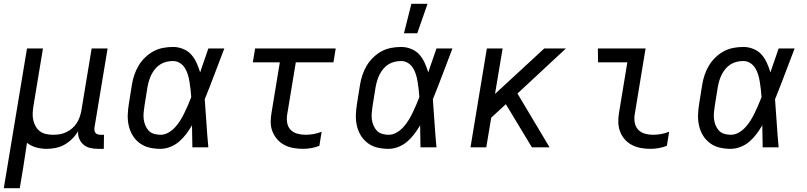

<svg xmlns="http://www.w3.org/2000/svg" viewBox="-24 -775 4244 1010"><path d="M-4 215 118 -520H202L152 -218Q149 -199 148 -180Q147 -161 151 -143.5Q155 -126 163.5 -110.5Q172 -95 186 -84.5Q200 -74 218 -70Q236 -66 255 -66Q272 -66 289 -68.5Q306 -71 323 -79Q340 -87 354.5 -99Q369 -111 379 -126.5Q389 -142 395 -159Q401 -176 404 -193L458 -520H542L473 -104Q472 -96 473 -88.5Q474 -81 478.5 -75.5Q483 -70 490.5 -68Q498 -66 506 -66H523L522 8H493Q471 8 451 3.5Q431 -1 416 -13.5Q401 -26 393 -45Q385 -64 387 -85Q374 -63 356 -45Q338 -27 316 -14.5Q294 -2 269.5 3Q245 8 222 8Q193 8 166 0.5Q139 -7 118 -24Q113 9 108 42Q103 75 98 107L80 215Z M820 8Q790 8 762 1.5Q734 -5 711.5 -21.5Q689 -38 674.5 -61.5Q660 -85 653.5 -113Q647 -141 648 -170.5Q649 -200 654 -230L670 -330Q674 -355 682.5 -380.5Q691 -406 705 -429.5Q719 -453 739 -472.5Q759 -492 783 -505Q807 -518 833.5 -523Q860 -528 886 -528Q914 -528 939.5 -517.5Q965 -507 982 -488Q999 -469 1010 -444.5Q1021 -420 1029 -394Q1039 -426 1050.5 -457.5Q1062 -489 1072 -520H1156Q1130 -453 1105 -386Q1080 -319 1053 -253Q1058 -190 1062 -126.5Q1066 -63 1072 0H988Q987 -28 987 -56Q987 -84 986 -113L987 -114Q986 -115 986 -115Q986 -115 986 -116Q972 -92 955.5 -70Q939 -48 918 -30Q897 -12 871 -2Q845 8 820 8ZM820 -66Q842 -66 862 -77.5Q882 -89 897.5 -106Q913 -123 925 -142.5Q937 -162 946.5 -182Q956 -202 965 -222.5Q974 -243 982 -264Q981 -284 978.5 -304Q976 -324 973 -343.5Q970 -363 964.5 -381.5Q959 -400 949 -416.5Q939 -433 922.5 -443.5Q906 -454 886 -454Q869 -454 852 -450Q835 -446 819.5 -436.5Q804 -427 792.5 -413Q781 -399 773 -383.5Q765 -368 760 -351Q755 -334 752 -318L736 -218Q733 -200 731.5 -182.5Q730 -165 732 -148Q734 -131 740.5 -115.5Q747 -100 758 -88Q769 -76 786 -71Q803 -66 820 -66Z M1570 8Q1544 8 1519 3.5Q1494 -1 1472 -12.5Q1450 -24 1434 -42.5Q1418 -61 1409 -84Q1400 -107 1400 -133.5Q1400 -160 1405 -186L1448 -447H1306L1318 -520H1742L1730 -447H1532L1487 -174Q1483 -152 1486.5 -130Q1490 -108 1504 -93Q1518 -78 1539.5 -72Q1561 -66 1583 -66Q1604 -66 1626 -70Q1648 -74 1668 -82L1656 -8Q1636 0 1613.5 4Q1591 8 1570 8Z M2020 8Q1990 8 1962 1.5Q1934 -5 1911.5 -21.5Q1889 -38 1874.5 -61.5Q1860 -85 1853.5 -113Q1847 -141 1848 -170.5Q1849 -200 1854 -230L1870 -330Q1874 -355 1882.5 -380.5Q1891 -406 1905 -429.5Q1919 -453 1939 -472.5Q1959 -492 1983 -505Q2007 -518 2033.5 -523Q2060 -528 2086 -528Q2114 -528 2139.5 -517.5Q2165 -507 2182 -488Q2199 -469 2210 -444.5Q2221 -420 2229 -394Q2239 -426 2250.5 -457.5Q2262 -489 2272 -520H2356Q2330 -453 2305 -386Q2280 -319 2253 -253Q2258 -190 2262 -126.5Q2266 -63 2272 0H2188Q2187 -28 2187 -56Q2187 -84 2186 -113L2187 -114Q2186 -115 2186 -115Q2186 -115 2186 -116Q2172 -92 2155.5 -70Q2139 -48 2118 -30Q2097 -12 2071 -2Q2045 8 2020 8ZM2020 -66Q2042 -66 2062 -77.5Q2082 -89 2097.5 -106Q2113 -123 2125 -142.5Q2137 -162 2146.5 -182Q2156 -202 2165 -222.5Q2174 -243 2182 -264Q2181 -284 2178.5 -304Q2176 -324 2173 -343.5Q2170 -363 2164.5 -381.5Q2159 -400 2149 -416.5Q2139 -433 2122.5 -443.5Q2106 -454 2086 -454Q2069 -454 2052 -450Q2035 -446 2019.5 -436.5Q2004 -427 1992.5 -413Q1981 -399 1973 -383.5Q1965 -368 1960 -351Q1955 -334 1952 -318L1936 -218Q1933 -200 1931.5 -182.5Q1930 -165 1932 -148Q1934 -131 1940.5 -115.5Q1947 -100 1958 -88Q1969 -76 1986 -71Q2003 -66 2020 -66ZM2101 -600 2140 -755H2225L2171 -600Z M2774 0 2637 -227 2560 -156 2534 0H2451L2537 -520H2620L2580 -281L2839 -520H2953L2698 -283L2867 0Z M3398 8Q3372 8 3347 3.5Q3322 -1 3300 -12.5Q3278 -24 3262 -42.5Q3246 -61 3237.5 -84Q3229 -107 3228.5 -133.5Q3228 -160 3233 -186L3276 -447H3122L3121 -520H3372L3315 -174Q3311 -152 3315 -130Q3319 -108 3333 -93Q3347 -78 3368 -72Q3389 -66 3411 -66Q3433 -66 3454.5 -70Q3476 -74 3496 -82L3484 -8Q3464 0 3442 4Q3420 8 3398 8Z M3820 8Q3790 8 3762 1.5Q3734 -5 3711.5 -21.5Q3689 -38 3674.5 -61.5Q3660 -85 3653.5 -113Q3647 -141 3648 -170.5Q3649 -200 3654 -230L3670 -330Q3674 -355 3682.5 -380.5Q3691 -406 3705 -429.5Q3719 -453 3739 -472.5Q3759 -492 3783 -505Q3807 -518 3833.5 -523Q3860 -528 3886 -528Q3914 -528 3939.5 -517.5Q3965 -507 3982 -488Q3999 -469 4010 -444.5Q4021 -420 4029 -394Q4039 -426 4050.5 -457.5Q4062 -489 4072 -520H4156Q4130 -453 4105 -386Q4080 -319 4053 -253Q4058 -190 4062 -126.5Q4066 -63 4072 0H3988Q3987 -28 3987 -56Q3987 -84 3986 -113L3987 -114Q3986 -115 3986 -115Q3986 -115 3986 -116Q3972 -92 3955.5 -70Q3939 -48 3918 -30Q3897 -12 3871 -2Q3845 8 3820 8ZM3820 -66Q3842 -66 3862 -77.5Q3882 -89 3897.5 -106Q3913 -123 3925 -142.5Q3937 -162 3946.5 -182Q3956 -202 3965 -222.5Q3974 -243 3982 -264Q3981 -284 3978.5 -304Q3976 -324 3973 -343.5Q3970 -363 3964.5 -381.5Q3959 -400 3949 -416.5Q3939 -433 3922.5 -443.5Q3906 -454 3886 -454Q3869 -454 3852 -450Q3835 -446 3819.5 -436.5Q3804 -427 3792.5 -413Q3781 -399 3773 -383.5Q3765 -368 3760 -351Q3755 -334 3752 -318L3736 -218Q3733 -200 3731.5 -182.5Q3730 -165 3732 -148Q3734 -131 3740.5 -115.5Q3747 -100 3758 -88Q3769 -76 3786 -71Q3803 -66 3820 -66Z"/></svg>

Font: Iosevka Extended Oblique
Style: Regular
Weight: 400
Width: 7
Italic angle: -9°
Monospace: yes
Designer: Belleve Invis
Foundry: Belleve Invis
Version: Version 32.0.1; ttfautohint (v1.8.4)